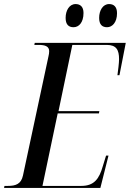

<svg xmlns="http://www.w3.org/2000/svg" viewBox="-47 -925 639 945"><path d="M480 -791C505 -791 529 -814 529 -860C529 -892 513 -905 490 -905C459 -905 441 -873 441 -837C441 -804 456 -791 480 -791ZM315 -791C341 -791 364 -814 364 -861C364 -892 348 -905 325 -905C294 -905 276 -873 276 -837C276 -804 291 -791 315 -791ZM-27 0H447L487 -159H475L459 -107C441 -44 416 -10 353 -10H162L237 -367H440L442 -378H241L309 -704H478C526 -704 539 -679 539 -634C539 -614 534 -577 531 -555H541L572 -714H124L122 -704H143C175 -704 195 -697 195 -673C195 -666 194 -656 191 -645L66 -61C57 -19 30 -10 -8 -10H-25Z"/></svg>

Font: Noto Serif Display Condensed Medium
Style: Italic
Weight: 500
Width: 3
Italic angle: -12°
Designer: Monotype Design Team
Foundry: Monotype Imaging Inc.
Version: Version 2.009